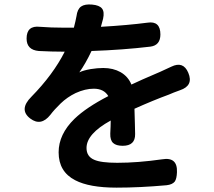

<svg xmlns="http://www.w3.org/2000/svg" viewBox="-20 -816 980 881"><path d="M515 45Q390 45 325 11Q249 -28 249 -117Q249 -200 322 -271Q376 -323 477 -375Q457 -409 410 -409Q371 -409 327 -389Q288 -370 258.5 -341.5Q229 -313 211 -289Q168 -235 119 -272Q65 -313 124 -372Q224 -474 277 -579H266Q218 -579 158 -582Q102 -587 102 -639Q102 -700 163 -693Q214 -689 272 -689H319Q327 -720 331 -742Q335 -774 352 -786Q369 -798 402.5 -795Q436 -792 448 -777Q460 -762 453 -730Q447 -706 443 -693Q565 -700 657 -712Q716 -721 716 -658Q716 -608 670 -602Q544 -587 400 -582Q372 -523 344 -484Q362 -493 396 -499Q427 -504 454 -504Q499 -504 533 -485Q568 -465 583 -428Q627 -449 700 -480Q709 -484 714 -486Q732 -494 766 -510Q821 -537 844 -482Q869 -423 806 -402Q775 -391 755 -382Q684 -356 597 -317Q598 -295 599 -246Q600 -216 600 -201Q601 -147 543 -147Q513 -147 499 -160Q485 -173 486 -203Q488 -241 488 -263Q377 -202 377 -137Q377 -98 412 -83Q443 -69 518 -69Q612 -69 724 -85Q795 -97 792 -26Q791 4 782 17Q771 31 744 34Q621 45 515 45Z"/></svg>

Font: GenSenRounded JP B
Style: Regular
Weight: 700
Version: Version 1.501;PS 1;hotconv 16.6.51;makeotf.lib2.5.65220